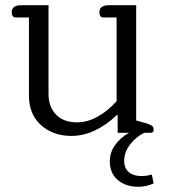

<svg xmlns="http://www.w3.org/2000/svg" viewBox="-20 -509 653 736"><path d="M401 109Q401 75 421.5 46.5Q442 18 475 0H431V-68H428Q343 12 254 12Q183 12 137 -29.5Q91 -71 91 -143V-442H41Q25 -442 25 -462Q25 -476 34.5 -482.5Q44 -489 60 -489H166V-149Q166 -100 194.5 -70Q223 -40 276 -40Q315 -40 354.5 -62Q394 -84 427 -121V-442H377Q361 -442 361 -462Q361 -476 370.5 -482.5Q380 -489 396 -489H502V-47L542 -36Q557 -31 563 -26.5Q569 -22 569 -12Q569 0 557 0H533Q502 15 479 44.5Q456 74 456 107Q456 136 474 151Q492 166 522 166Q542 166 562 160L569 194Q540 207 511 207Q462 207 431.5 181Q401 155 401 109Z"/></svg>

Font: Maitree
Style: Regular
Weight: 400
Designer: CadsonDemak Team
Foundry: CadsonDemak
Version: Version 1.000